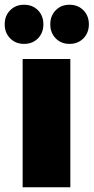

<svg xmlns="http://www.w3.org/2000/svg" viewBox="-35 -794 397 814"><path d="M66.9 -773.9Q103 -773.9 126 -750.5Q148.9 -727.1 148.9 -690.9Q148.9 -654.8 126 -631.3Q103 -607.9 66.9 -607.9Q31.2 -607.9 8.1 -631.3Q-15.1 -654.8 -15.1 -690.9Q-15.1 -727.1 8.1 -750.5Q31.2 -773.9 66.9 -773.9ZM201.2 -750.5Q224.1 -773.9 259.8 -773.9Q295.4 -773.9 318.6 -750.5Q341.8 -727.1 341.8 -690.9Q341.8 -654.8 318.6 -631.3Q295.4 -607.9 259.8 -607.9Q224.1 -607.9 201.2 -631.3Q178.2 -654.8 178.2 -690.9Q178.2 -727.1 201.2 -750.5ZM61 -543.9H263.2V0H61Z"/></svg>

Font: Montserrat-Arabic ExtraBold
Style: Regular
Weight: 800
Designer: Mohamed Gaber
Foundry: Kief Type Foundry
Version: Version 5.008;PS 005.008;hotconv 1.0.88;makeotf.lib2.5.64775